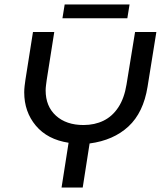

<svg xmlns="http://www.w3.org/2000/svg" viewBox="-20 -844 741 864"><path d="M257 0 288.6 -201.6Q193.6 -216.2 141.3 -278.5Q89 -340.8 89 -428.6Q89 -442 90.7 -456.9Q92.4 -471.8 94.4 -484.8L128.4 -700H224.2L190.2 -484.4Q188.8 -473.8 187.1 -460.8Q185.4 -447.8 185.4 -437.4Q185.4 -365.6 231.7 -323.5Q278 -281.4 355.8 -281.4Q406 -281.4 445.9 -300.9Q485.8 -320.4 512.6 -361.2Q539.4 -402 549.4 -464.2L587.8 -700H683.6L644 -453.6Q625.4 -337.4 558.1 -275Q490.8 -212.6 383.2 -198.4L352.2 0ZM261 -761.8 271 -823.8H563L553 -761.8Z"/></svg>

Font: MuseoModerno Thin
Style: Italic
Weight: 100
Italic angle: -9°
Designer: Pablo Cosgaya, Héctor Gatti, Marcela Romero, and the Authors of The MuseoModerno Project.
Foundry: Omnibus-Type Team
Version: Version 1.003